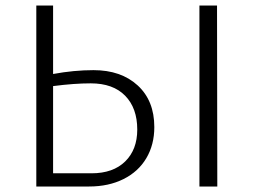

<svg xmlns="http://www.w3.org/2000/svg" viewBox="-20 -678 931 698"><path d="M541 -216Q541 -152 512 -103Q483 -54 429 -27Q375 0 304 0H112V-658H173V-409Q249 -423 320 -423Q420 -423 480.5 -367.5Q541 -312 541 -216ZM479 -207Q479 -285 435 -330Q391 -375 310 -375Q250 -375 173 -365V-48H313Q391 -48 435 -91Q479 -134 479 -207ZM705 -658H769L770 0H705Z"/></svg>

Font: Ysabeau Semilight
Style: Regular
Weight: 300
Designer: Christian Thalmann (Catharsis Fonts)
Version: Version 0.003